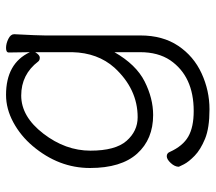

<svg xmlns="http://www.w3.org/2000/svg" viewBox="-58 -466 697 620"><g transform="rotate(-90 290.0 -155.5)"><path d="M490 -457Q486 -381 486 -358V-50Q486 22 452.5 72Q419 122 363.5 147.5Q308 173 247.5 173Q187 173 152 158.5Q117 144 97.5 125Q78 106 70 90.5Q62 75 62 74Q62 61 74 48Q86 35 96 35Q106 35 110 45Q129 87 159.5 104.5Q190 122 242 122Q354 122 406 46Q432 7 432 -51V-134Q392 -64 337.5 -36.5Q283 -9 229 -9Q151 -9 104.5 -60.5Q58 -112 58 -213Q58 -314 129 -398Q162 -437 205.5 -460.5Q249 -484 294 -484Q396 -484 432 -407L431 -475Q431 -484 445.5 -484Q460 -484 475 -476.5Q490 -469 490 -458ZM432 -390Q423 -375 414.5 -375Q406 -375 402 -380Q360 -435 292 -435Q224 -435 169 -363.5Q114 -292 114 -211.5Q114 -131 145.5 -95Q177 -59 222 -59Q313 -59 382 -134Q430 -188 432 -270Z"/></g></svg>

Font: LXGW WenKai Lite Light
Style: Regular
Weight: 300
Designer: LXGW / Fontworks Inc.
Foundry: LXGW / Fontworks Inc.
Version: Version 1.511; March 25, 2025